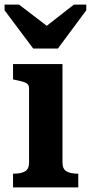

<svg xmlns="http://www.w3.org/2000/svg" viewBox="-21 -819 397 839"><path d="M124 -607H232L356 -774V-799H302L142 -674L223 -676L62 -799H-1V-774ZM252 -539V-109Q252 -80 270 -70Q288 -60 319 -60H321V0H36V-60H39Q70 -60 88 -70Q106 -80 106 -109V-433Q106 -451 91 -457.5Q76 -464 45 -470L36 -472V-539Z"/></svg>

Font: Roboto Serif SemiBold
Style: Regular
Weight: 600
Designer: Greg Gazdowicz
Foundry: Commercial Type
Version: Version 1.008